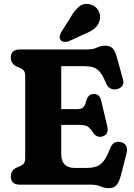

<svg xmlns="http://www.w3.org/2000/svg" viewBox="-20 -956 695 994"><path d="M36 -657.5Q36 -700 83.5 -700H429.5Q463 -700 482.2 -709.8Q501.5 -719.5 524.5 -719.5Q550.5 -719.5 563.5 -705Q576.5 -690.5 585.5 -658.5L617 -543.5Q622.5 -524.5 612.8 -511.2Q603 -498 585 -494.5Q568.5 -491 553.5 -497.2Q538.5 -503.5 529 -525Q513 -564.5 497.2 -583.2Q481.5 -602 461.8 -607.8Q442 -613.5 415 -613.5H297V-391H378.5Q402.5 -391 412 -401.5Q421.5 -412 427.5 -436.5Q437 -469 465 -469.5Q495.5 -470 503.5 -436L535 -304Q545 -261 512 -250Q482 -240 461.5 -270Q447 -293 433.2 -301.2Q419.5 -309.5 387 -309.5H297V-160Q297 -86.5 367.5 -86.5H425Q457 -86.5 479 -94Q501 -101.5 517.8 -123.8Q534.5 -146 551 -189.5Q566 -228.5 605 -220.5Q625 -216 633.2 -200.2Q641.5 -184.5 635 -161.5L604.5 -43Q595.5 -11.5 582.2 3.2Q569 18 542.5 18Q520.5 18 501 9Q481.5 0 449 0H83.5Q36 0 36 -42.5Q36 -73.5 65 -88L84 -95.5Q97 -101.5 103.8 -110.5Q110.5 -119.5 110.5 -137.5V-562.5Q110.5 -580.5 103.8 -589.5Q97 -598.5 84 -604.5L65 -612Q36 -626.5 36 -657.5ZM345.5 -866.5Q366 -903 390.2 -922.5Q414.5 -942 448 -933Q477 -925 489.8 -900.5Q502.5 -876 496 -850.5Q489 -825.5 471 -809.8Q453 -794 417.5 -780L336.5 -742.5Q325 -738 312.8 -739.2Q300.5 -740.5 294 -749Q286.5 -759 289.2 -769.8Q292 -780.5 298.5 -792Z"/></svg>

Font: Fraunces 72pt SuperSoft
Style: Bold
Weight: 700
Version: Version 1.000;[0bf87f6ff]